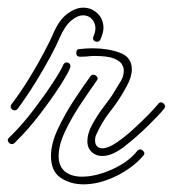

<svg xmlns="http://www.w3.org/2000/svg" viewBox="-38 -471 451 501"><path d="M0 -183Q-5 -183 -8.5 -188Q-12 -193 -8 -199Q15 -229 37.5 -265.5Q60 -302 76.5 -333.5Q93 -365 99 -379Q115 -418 137 -434.5Q159 -451 179 -451Q201 -451 216.5 -436Q232 -421 232 -398Q232 -386 224 -368Q221 -362 215 -362Q210 -362 206.5 -366Q203 -370 206 -376Q211 -388 211 -397Q211 -411 202 -421Q193 -431 179 -431Q164 -431 147.5 -417Q131 -403 117 -371Q111 -356 94 -324Q77 -292 54 -255Q31 -218 8 -187Q5 -183 0 -183ZM229 -64Q216 -64 207 -70Q190 -81 190 -102Q190 -124 204.5 -149.5Q219 -175 236.5 -197.5Q254 -220 261 -233Q269 -246 277 -259Q285 -272 285 -287Q285 -295 280 -303.5Q275 -312 259 -318.5Q243 -325 208 -325Q201 -325 192 -324Q183 -323 172 -323H171Q161 -323 161 -333Q161 -343 170 -343Q178 -344 187 -344.5Q196 -345 204 -345Q243 -345 274.5 -333.5Q306 -322 306 -290Q306 -270 292 -245Q274 -211 250.5 -181.5Q227 -152 212 -117Q211 -114 210.5 -111Q210 -108 210 -105Q210 -92 218 -87Q223 -84 229 -84Q244 -84 265.5 -98.5Q287 -113 309.5 -133.5Q332 -154 350 -172.5Q368 -191 375 -200Q378 -204 382 -204Q387 -204 391 -198.5Q395 -193 390 -187Q379 -173 349 -143.5Q319 -114 287 -89Q255 -64 229 -64ZM-7 -95Q-13 -95 -16.5 -101Q-20 -107 -14 -112Q19 -144 49 -183.5Q79 -223 100.5 -256Q122 -289 127 -302Q130 -308 136 -308Q141 -308 144 -304Q147 -300 145 -294Q140 -280 118 -246Q96 -212 65 -171.5Q34 -131 0 -98Q-3 -95 -7 -95ZM180 10Q146 10 120.5 -7Q95 -24 95 -64Q95 -96 113 -134.5Q131 -173 155 -209.5Q179 -246 198 -272Q201 -276 206 -276Q211 -276 215 -271Q219 -266 214 -260Q197 -236 173.5 -201Q150 -166 132.5 -129.5Q115 -93 115 -64Q115 -37 131.5 -23.5Q148 -10 176 -10Q212 -10 254.5 -29Q297 -48 320 -77Q323 -81 328 -81Q333 -81 337 -75.5Q341 -70 336 -65Q309 -33 265 -11.5Q221 10 180 10Z"/></svg>

Font: Neonderthaw
Style: Regular
Weight: 400
Designer: Robert E. Leuschke
Foundry: Robert E. Leuschke
Version: Version 1.010; ttfautohint (v1.8.3)